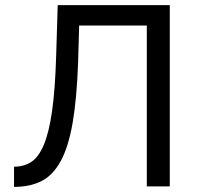

<svg xmlns="http://www.w3.org/2000/svg" viewBox="-20 -730 770 752"><path d="M555 0V-630H290L286 -489Q281 -344 264.5 -249Q248 -154 217.5 -98.5Q187 -43 142 -20.5Q97 2 35 2V-77Q73 -77 102 -95.5Q131 -114 151.5 -162.5Q172 -211 184 -295.5Q196 -380 200 -512L206 -710H645V0Z"/></svg>

Font: Rising Sun
Style: Regular
Weight: 400
Designer: Matt McInerney, Pablo Impallari, Rodrigo Fuenzalida (Raleway font), Stephen Hutchings (Greek), Cristiano Sobral (main ch
Foundry: The Rising Sun Project Authors
Version: Version 4.327; ttfautohint (v1.8.4.7-5d5b-dirty)